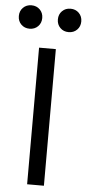

<svg xmlns="http://www.w3.org/2000/svg" viewBox="-86 -946 442 980"><g transform="rotate(5 135.0 -456.0)"><path d="M92 -700H178V0H92ZM35 -792Q9 -792 -8 -809Q-25 -826 -25 -852Q-25 -878 -8 -895Q9 -912 35 -912Q61 -912 78 -895Q95 -878 95 -852Q95 -826 78 -809Q61 -792 35 -792ZM235 -792Q209 -792 192 -809Q175 -826 175 -852Q175 -878 192 -895Q209 -912 235 -912Q261 -912 278 -895Q295 -878 295 -852Q295 -826 278 -809Q261 -792 235 -792Z"/></g></svg>

Font: NT Somic
Style: Regular
Weight: 400
Designer: Ravid Balaliev — lead type designer, mastering
Michael Voronin — secret advisor, marketing
Ivan Kovalenko — best boy
Foundry: NT Type
Version: Version 0.7